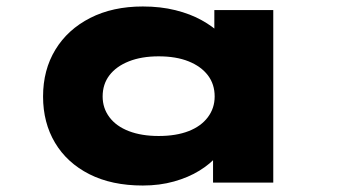

<svg xmlns="http://www.w3.org/2000/svg" viewBox="-20 -564 1062 593"><path d="M421 9Q325 9 256 -26Q187 -61 150 -123Q113 -185 113 -266Q113 -348 151 -410.5Q189 -473 258.5 -508.5Q328 -544 421 -544Q476 -544 522 -532.5Q568 -521 603 -501.5Q638 -482 659.5 -460.5Q681 -439 687 -420L642 -412V-533H824V0H638V-150L675 -133Q672 -108 651 -83Q630 -58 596 -37Q562 -16 517.5 -3.5Q473 9 421 9ZM470 -144Q524 -144 562.5 -159Q601 -174 622 -202Q643 -230 643 -266Q643 -304 622 -331.5Q601 -359 562.5 -374.5Q524 -390 470 -390Q417 -390 378 -374.5Q339 -359 318 -331.5Q297 -304 297 -266Q297 -230 318 -202Q339 -174 378 -159Q417 -144 470 -144Z"/></svg>

Font: Lexend Zetta ExtraBold
Style: Regular
Weight: 800
Designer: Bonnie Shaver-Troup, Thomas Jockin
Foundry: Lexend
Version: Version 1.007